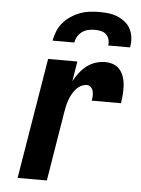

<svg xmlns="http://www.w3.org/2000/svg" viewBox="-53 -782 606 824"><g transform="rotate(5 250.0 -370.0)"><path d="M54 0 140 -520H266L252 -434Q262 -453 275.5 -470.5Q289 -488 306.5 -501.5Q324 -515 344.5 -521.5Q365 -528 385 -528Q405 -528 422 -521.5Q439 -515 450 -501Q461 -487 466.5 -469.5Q472 -452 473 -433.5Q474 -415 472.5 -396Q471 -377 468 -358H342Q344 -368 344.5 -378.5Q345 -389 342.5 -399Q340 -409 333 -416Q326 -423 316 -423Q303 -423 290.5 -416.5Q278 -410 268.5 -399Q259 -388 252.5 -376Q246 -364 241.5 -351Q237 -338 234 -325Q231 -312 229 -299L180 0ZM152 -600Q156 -621 164 -641Q172 -661 186.5 -678Q201 -695 220 -707.5Q239 -720 259 -727.5Q279 -735 300 -737.5Q321 -740 342 -740Q363 -740 383 -737.5Q403 -735 421 -727.5Q439 -720 454 -707.5Q469 -695 477.5 -678Q486 -661 488 -641Q490 -621 486 -600H392Q394 -614 390.5 -626.5Q387 -639 378 -647.5Q369 -656 356 -659Q343 -662 329 -662Q315 -662 301 -659Q287 -656 275 -647.5Q263 -639 255.5 -626.5Q248 -614 246 -600Z"/></g></svg>

Font: Iosevka SS18 Extrabold
Style: Italic
Weight: 800
Italic angle: -9°
Monospace: yes
Designer: Belleve Invis
Foundry: Belleve Invis
Version: Version 25.1.1; ttfautohint (v1.8.4)